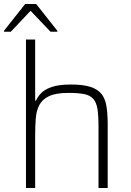

<svg xmlns="http://www.w3.org/2000/svg" viewBox="-33 -941 656 961"><path d="M97 0V-743H143V-437H147Q155 -456 172.5 -474.5Q190 -493 225.5 -505.5Q261 -518 322 -518Q382 -518 418.5 -506.5Q455 -495 474 -472Q493 -449 499.5 -411Q506 -373 506 -320V0H460V-309Q460 -364 454.5 -397Q449 -430 432.5 -447.5Q416 -465 386.5 -470.5Q357 -476 309 -476Q247 -476 213 -460Q179 -444 164 -415.5Q149 -387 146 -348Q143 -309 143 -264V0ZM-13 -782V-787L93 -921H148L254 -787V-782H220L120 -887L21 -782Z"/></svg>

Font: Saira Thin ExtraLight
Style: Regular
Weight: 250
Version: Version 1.101